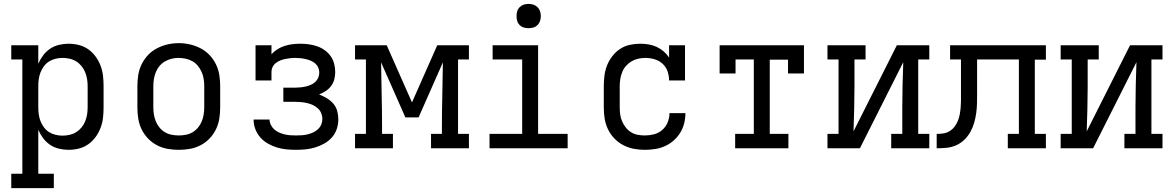

<svg xmlns="http://www.w3.org/2000/svg" viewBox="-20 -763 6040 988"><path d="M38 205V131H95V-457H38V-530H177V-435Q187 -458 202 -478Q217 -498 237.5 -512Q258 -526 283 -532Q308 -538 333 -538Q359 -538 385.5 -531.5Q412 -525 434 -509.5Q456 -494 472 -472Q488 -450 497.5 -425Q507 -400 510 -373.5Q513 -347 513 -320V-210Q513 -183 510 -156.5Q507 -130 497.5 -105Q488 -80 472 -58Q456 -36 434 -20.5Q412 -5 385.5 1.5Q359 8 333 8Q308 8 283 2Q258 -4 237.5 -18Q217 -32 202 -52Q187 -72 177 -95V131H257V205ZM301 -65Q319 -65 337.5 -69Q356 -73 371.5 -82.5Q387 -92 399 -106.5Q411 -121 418 -138Q425 -155 428 -173.5Q431 -192 431 -210V-320Q431 -338 428 -356.5Q425 -375 418 -392Q411 -409 399 -423.5Q387 -438 371.5 -447.5Q356 -457 337.5 -461Q319 -465 301 -465Q283 -465 265 -460.5Q247 -456 232 -446.5Q217 -437 206 -422Q195 -407 188.5 -390.5Q182 -374 179.5 -356Q177 -338 177 -320V-210Q177 -192 179.5 -174Q182 -156 188.5 -139.5Q195 -123 206 -108Q217 -93 232 -83.5Q247 -74 265 -69.5Q283 -65 301 -65Z M900 8Q871 8 842.5 3Q814 -2 788 -15.5Q762 -29 741.5 -50.5Q721 -72 708.5 -98Q696 -124 691.5 -152.5Q687 -181 687 -210V-320Q687 -349 691.5 -377.5Q696 -406 709 -432.5Q722 -459 742 -480Q762 -501 788 -514.5Q814 -528 842.5 -534.5Q871 -541 900 -541Q929 -541 957.5 -534.5Q986 -528 1012 -514.5Q1038 -501 1058 -480Q1078 -459 1091 -432.5Q1104 -406 1108.5 -377.5Q1113 -349 1113 -320V-210Q1113 -181 1108.5 -152.5Q1104 -124 1091.5 -98Q1079 -72 1058.5 -50.5Q1038 -29 1012 -15.5Q986 -2 957.5 3Q929 8 900 8ZM900 -66Q918 -66 936.5 -69.5Q955 -73 971 -82.5Q987 -92 999 -106.5Q1011 -121 1018 -138Q1025 -155 1028 -173.5Q1031 -192 1031 -210V-320Q1031 -339 1028 -357.5Q1025 -376 1017.5 -393Q1010 -410 998 -424.5Q986 -439 970 -448Q954 -457 935.5 -461Q917 -465 898 -465Q880 -465 862 -460.5Q844 -456 828 -446.5Q812 -437 800.5 -423Q789 -409 782 -392Q775 -375 772 -356.5Q769 -338 769 -320V-210Q769 -192 772 -173.5Q775 -155 782 -138Q789 -121 801 -106.5Q813 -92 829 -82.5Q845 -73 863.5 -69.5Q882 -66 900 -66Z M1503 8Q1478 8 1453 5.5Q1428 3 1404 -4.5Q1380 -12 1358 -24.5Q1336 -37 1319.5 -56Q1303 -75 1294 -98.5Q1285 -122 1285 -147Q1285 -148 1285 -148Q1285 -148 1285 -148H1367Q1367 -134 1374 -120Q1381 -106 1392 -96.5Q1403 -87 1416.5 -81Q1430 -75 1444.5 -71.5Q1459 -68 1473.5 -67Q1488 -66 1503 -66Q1518 -66 1533 -67Q1548 -68 1562.5 -71.5Q1577 -75 1590.5 -81Q1604 -87 1615.5 -97.5Q1627 -108 1633 -122Q1639 -136 1639 -151Q1639 -166 1633 -180.5Q1627 -195 1615.5 -205.5Q1604 -216 1590 -222.5Q1576 -229 1561 -232.5Q1546 -236 1530.5 -237.5Q1515 -239 1500 -239H1438V-312H1500Q1514 -312 1527.5 -313.5Q1541 -315 1554 -318Q1567 -321 1579.5 -326.5Q1592 -332 1602 -341Q1612 -350 1617.5 -363Q1623 -376 1623 -389Q1623 -403 1617.5 -415.5Q1612 -428 1601.5 -437Q1591 -446 1578.5 -451Q1566 -456 1553 -459Q1540 -462 1526.5 -463.5Q1513 -465 1500 -465Q1486 -465 1473 -463.5Q1460 -462 1447.5 -459.5Q1435 -457 1422.5 -452Q1410 -447 1399.5 -439Q1389 -431 1383 -419Q1377 -407 1377 -394V-349H1295V-530H1377V-484Q1391 -499 1408.5 -510Q1426 -521 1445.5 -527Q1465 -533 1485 -535.5Q1505 -538 1526 -538Q1526 -538 1526 -538Q1526 -538 1526 -538Q1526 -538 1526 -538Q1526 -538 1526 -538Q1548 -538 1569.5 -535Q1591 -532 1611.5 -525Q1632 -518 1650.5 -505Q1669 -492 1681.5 -474Q1694 -456 1699.5 -435Q1705 -414 1705 -392Q1705 -373 1700 -354Q1695 -335 1683.5 -320Q1672 -305 1656 -294.5Q1640 -284 1622 -277Q1642 -269 1661 -258Q1680 -247 1694.5 -230.5Q1709 -214 1715 -192.5Q1721 -171 1721 -149Q1721 -124 1713 -99.5Q1705 -75 1688 -56Q1671 -37 1649 -24.5Q1627 -12 1602.5 -4.5Q1578 3 1553 5.5Q1528 8 1503 8Z M1807 0V-74H1863V-457H1807V-530H1970L2100 -236L2230 -530H2393V-457H2337V-74H2393V0H2198V-74H2254V-106Q2254 -190 2256 -274Q2258 -358 2259 -442L2134 -159H2066L1941 -442Q1942 -358 1944 -274Q1946 -190 1946 -106V-74H2002V0Z M2499 0V-74H2667V-457H2515V-530H2749V-74H2901V0ZM2700 -618Q2687 -618 2675 -621.5Q2663 -625 2654 -634Q2645 -643 2641.5 -655Q2638 -667 2638 -680Q2638 -693 2641.5 -705Q2645 -717 2654 -726Q2663 -735 2675 -739Q2687 -743 2700 -743Q2713 -743 2725 -739Q2737 -735 2746 -726Q2755 -717 2759 -705Q2763 -693 2763 -680Q2763 -667 2759 -655Q2755 -643 2746 -634Q2737 -625 2725 -621.5Q2713 -618 2700 -618Z M3298 8Q3269 8 3240.5 2.5Q3212 -3 3186.5 -16.5Q3161 -30 3141 -51Q3121 -72 3108.5 -98Q3096 -124 3091.5 -152.5Q3087 -181 3087 -210V-320Q3087 -347 3090.5 -374.5Q3094 -402 3104 -427Q3114 -452 3131 -474Q3148 -496 3170.5 -511Q3193 -526 3220 -532Q3247 -538 3275 -538Q3296 -538 3317.5 -534.5Q3339 -531 3358.5 -522Q3378 -513 3394.5 -499Q3411 -485 3423 -467V-530H3505V-349H3423Q3423 -373 3415 -396Q3407 -419 3389.5 -435Q3372 -451 3348.5 -458Q3325 -465 3301 -465Q3283 -465 3264.5 -461Q3246 -457 3230 -447.5Q3214 -438 3201.5 -424Q3189 -410 3182 -392.5Q3175 -375 3172 -357Q3169 -339 3169 -320V-210Q3169 -192 3171.5 -173.5Q3174 -155 3181.5 -138Q3189 -121 3200.5 -106.5Q3212 -92 3227.5 -82.5Q3243 -73 3261 -69.5Q3279 -66 3298 -66Q3322 -66 3345.5 -72Q3369 -78 3387.5 -94Q3406 -110 3415.5 -133Q3425 -156 3425 -181Q3425 -181 3425 -181Q3425 -181 3425 -181H3507Q3507 -181 3507 -181Q3507 -181 3507 -181Q3507 -154 3500.5 -128Q3494 -102 3480 -79.5Q3466 -57 3446 -39.5Q3426 -22 3401.5 -11Q3377 0 3350.5 4Q3324 8 3298 8Z M3763 0V-74H3859V-457H3765V-385H3683V-530H4117V-385H4035V-456H3941V-74H4037V0Z M4238 0V-74H4295V-457H4238V-530H4434V-457H4377V-318Q4377 -260 4375.5 -202.5Q4374 -145 4372 -87L4595 -530H4762V-457H4705V-74H4762V0H4566V-74H4623V-212Q4623 -270 4624.5 -327.5Q4626 -385 4628 -443L4405 0Z M4800 0V-74Q4817 -74 4834.5 -76.5Q4852 -79 4867 -88.5Q4882 -98 4892.5 -112Q4903 -126 4909.5 -142.5Q4916 -159 4919 -176Q4922 -193 4923.5 -210.5Q4925 -228 4925 -245Q4925 -262 4925 -280V-281Q4925 -281 4925 -281.5Q4925 -282 4925 -282V-283Q4925 -283 4925 -283Q4925 -283 4925 -283V-457H4869V-530H5362V-456H5305V-74H5362V0H5166V-74H5223V-457H5008V-283Q5008 -258 5007.5 -232.5Q5007 -207 5003.5 -181.5Q5000 -156 4993 -131.5Q4986 -107 4973.5 -84.5Q4961 -62 4942.5 -44Q4924 -26 4900.5 -15.5Q4877 -5 4851.5 -2.5Q4826 0 4800 0Z M5438 0V-74H5495V-457H5438V-530H5634V-457H5577V-318Q5577 -260 5575.5 -202.5Q5574 -145 5572 -87L5795 -530H5962V-457H5905V-74H5962V0H5766V-74H5823V-212Q5823 -270 5824.5 -327.5Q5826 -385 5828 -443L5605 0Z"/></svg>

Font: Iosevka Curly Slab Extended
Style: Regular
Weight: 400
Width: 7
Monospace: yes
Designer: Belleve Invis
Foundry: Belleve Invis
Version: Version 11.1.0; ttfautohint (v1.8.3)